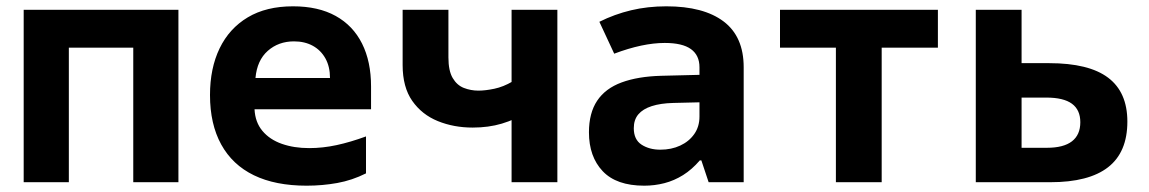

<svg xmlns="http://www.w3.org/2000/svg" viewBox="-20 -577 3640 608"><path d="M55 0V-546H545V0H402V-426H198V0Z M951 11Q852 11 784 -22Q716 -55 680.5 -119.5Q645 -184 645 -276Q645 -361 675.5 -424Q706 -487 764.5 -522Q823 -557 908 -557Q988 -557 1043 -526.5Q1098 -496 1126.5 -439Q1155 -382 1155 -303V-231H786Q788 -190 811 -162.5Q834 -135 872.5 -121.5Q911 -108 959 -108Q1002 -108 1046 -117.5Q1090 -127 1139 -145V-28Q1095 -6 1048 2.5Q1001 11 951 11ZM789 -330H1025Q1025 -366 1010.5 -392Q996 -418 970.5 -432Q945 -446 911 -446Q862 -446 828 -416Q794 -386 789 -330Z M1600 0V-227L1658 -225Q1611 -198 1569 -185.5Q1527 -173 1477 -173Q1417 -173 1366.5 -193.5Q1316 -214 1285.5 -257.5Q1255 -301 1255 -371V-546H1400V-395Q1400 -353 1413.5 -330Q1427 -307 1449 -298.5Q1471 -290 1495 -290Q1517 -290 1545.5 -296Q1574 -302 1603 -319Q1632 -336 1653 -369L1600 -270V-546H1745V0Z M2020 11Q1932 11 1888.5 -35Q1845 -81 1845 -158Q1845 -219 1871 -258Q1897 -297 1948.5 -316Q2000 -335 2074 -337L2195 -340V-364Q2195 -402 2168 -421.5Q2141 -441 2085 -441Q2050 -441 2010 -432.5Q1970 -424 1925 -407L1878 -508Q1926 -532 1978.5 -544.5Q2031 -557 2090 -557Q2208 -557 2271.5 -509Q2335 -461 2335 -364V0H2224L2201 -69H2196Q2171 -40 2143 -22.5Q2115 -5 2084 3Q2053 11 2020 11ZM2071 -103Q2106 -103 2134 -116Q2162 -129 2178.5 -152.5Q2195 -176 2195 -208V-253L2112 -251Q2072 -250 2044 -241Q2016 -232 2001.5 -215Q1987 -198 1987 -171Q1987 -135 2011.5 -119Q2036 -103 2071 -103Z M2627 0V-426H2450V-546H2950V-426H2772V0Z M3070 0V-546H3215V-377H3302Q3428 -377 3489 -331Q3550 -285 3550 -192Q3550 -95 3489 -47.5Q3428 0 3306 0ZM3215 -109H3295Q3348 -109 3374.5 -129.5Q3401 -150 3401 -190Q3401 -229 3374.5 -248.5Q3348 -268 3293 -268H3215Z"/></svg>

Font: Noto Sans Mono
Style: Bold
Weight: 700
Designer: Monotype Design Team
Foundry: Monotype Imaging Inc.
Version: Version 2.014